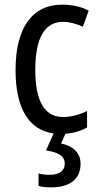

<svg xmlns="http://www.w3.org/2000/svg" viewBox="-20 -567 427 827"><path d="M327 138C327 91 295 62 243 51L262 9C296 7 329 -3 355 -18V-89C323 -73 288 -63 251 -63C172 -63 132 -131 132 -266C132 -403 172 -473 252 -473C279 -473 310 -464 337 -452L362 -521C333 -537 294 -547 248 -547C119 -547 47 -448 47 -265C47 -97 106 -7 211 8L178 81C227 88 259 103 259 138C259 168 237 186 192 186C176 186 159 184 146 180V234C159 238 178 240 200 240C282 240 327 204 327 138Z"/></svg>

Font: Noto Sans Telugu Condensed
Style: Regular
Weight: 400
Width: 3
Designer: Jelle Bosma - Monotype Design Team
Foundry: Monotype Imaging Inc.
Version: Version 2.005